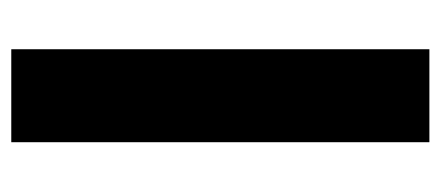

<svg xmlns="http://www.w3.org/2000/svg" viewBox="-246 -554 800 349"><g transform="rotate(90 154.5 -380.0)"><path d="M239 0H70V-760H239Z"/></g></svg>

Font: Noto Sans Georgian ExtraBold
Style: Regular
Weight: 800
Designer: Monotype Design Team, Akaki Razmadze
Foundry: Google LLC
Version: Version 2.005; ttfautohint (v1.8.4.7-5d5b)